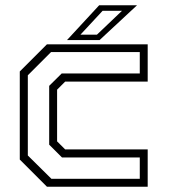

<svg xmlns="http://www.w3.org/2000/svg" viewBox="-20 -708 642 728"><path d="M158 0 55 -103V-437L158 -540H540V-398.5H227L196.5 -368V-172L227 -141.5H540V0ZM175 -30H510V-111H215L166.5 -159.5V-382.5L214 -429.5H510V-510.5H173.5L85.5 -422.5V-118.5ZM234 -556 356 -688H499.5L357.5 -556ZM285 -576.5H347.5L442.5 -667H369Z"/></svg>

Font: Tourney Light
Style: Regular
Weight: 300
Version: Version 1.015